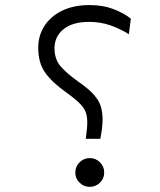

<svg xmlns="http://www.w3.org/2000/svg" viewBox="-20 -723 626 753"><path d="M316.4 -178.7Q318.4 -196.8 320.3 -211.9Q322.3 -226.6 322.3 -243.2Q322.3 -264.2 317.1 -280.5Q312 -296.9 294.7 -315.2Q277.3 -333.5 240.7 -359.9Q183.6 -400.4 156.7 -438.7Q129.9 -477.1 129.9 -535.6Q129.9 -583.5 154.3 -621.3Q178.7 -659.2 223.9 -681.2Q269 -703.1 331.1 -703.1Q383.8 -703.1 424.6 -687.5Q465.3 -671.9 493.2 -649.9L485.4 -588.9Q448.2 -611.8 410.2 -624.5Q372.1 -637.2 330.1 -637.2Q264.2 -637.2 229 -608.4Q193.8 -579.6 193.8 -533.7Q193.8 -490.7 217.5 -463.1Q241.2 -435.5 287.1 -402.8Q328.6 -374 348.9 -350.6Q369.1 -327.1 375.7 -304.4Q382.3 -281.7 382.3 -254.4Q382.3 -224.1 373.5 -178.7ZM332 9.8Q308.6 9.8 292 -6.6Q275.4 -22.9 275.4 -46.4Q275.4 -69.8 292 -86.4Q308.6 -103 332 -103Q355.5 -103 372.1 -86.4Q388.7 -69.8 388.7 -46.4Q388.7 -22.9 372.1 -6.6Q355.5 9.8 332 9.8Z"/></svg>

Font: CaskaydiaCove NFP Light
Style: Regular
Weight: 300
Designer: Aaron Bell
Foundry: Saja Typeworks
Version: Version 2111.001; VTT 6.35;Nerd Fonts 3.1.1